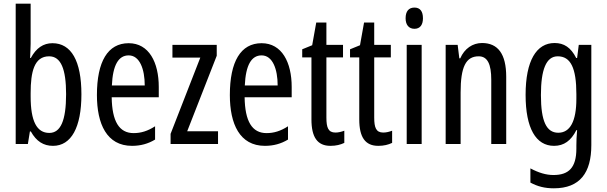

<svg xmlns="http://www.w3.org/2000/svg" viewBox="-20 -780 3287 1040"><path d="M146 -543V-760H65V0H131L142 -68H147C177 -14 216 10 267 10C366 10 421 -90 421 -269C421 -450 366 -546 264 -546C215 -546 176 -520 147 -466H143C144 -496 146 -522 146 -543ZM246 -475C310 -475 338 -406 338 -270C338 -126 308 -60 247 -60C179 -60 146 -124 146 -257V-276C146 -390 165 -475 246 -475Z M677 -546C564 -546 505 -447 505 -265C505 -109 558 10 695 10C741 10 782 -1 820 -24V-96C780 -70 743 -59 704 -59C625 -59 587 -123 585 -253H840V-309C840 -442 787 -546 677 -546ZM677 -480C737 -480 764 -405 764 -317H586C591 -428 622 -480 677 -480Z M1161 0V-69H994L1154 -478V-537H914V-468H1065L904 -55V0Z M1397 -546C1284 -546 1225 -447 1225 -265C1225 -109 1278 10 1415 10C1461 10 1502 -1 1540 -24V-96C1500 -70 1463 -59 1424 -59C1345 -59 1307 -123 1305 -253H1560V-309C1560 -442 1507 -546 1397 -546ZM1397 -480C1457 -480 1484 -405 1484 -317H1306C1311 -428 1342 -480 1397 -480Z M1797 -62C1758 -62 1748 -89 1748 -143V-469H1838V-537H1748V-658H1693L1671 -535L1617 -513V-469H1667V-133C1667 -37 1699 10 1770 10C1800 10 1824 4 1845 -6V-72C1829 -66 1813 -62 1797 -62Z M2056 -62C2017 -62 2007 -89 2007 -143V-469H2097V-537H2007V-658H1952L1930 -535L1876 -513V-469H1926V-133C1926 -37 1958 10 2029 10C2059 10 2083 4 2104 -6V-72C2088 -66 2072 -62 2056 -62Z M2225 -739C2194 -739 2177 -719 2177 -681C2177 -645 2195 -624 2225 -624C2255 -624 2271 -645 2271 -681C2271 -718 2256 -739 2225 -739ZM2264 -537H2183V0H2264Z M2591 -547C2540 -547 2496 -517 2473 -464H2468L2459 -537H2394V0H2475V-279C2475 -417 2503 -475 2573 -475C2621 -475 2641 -432 2641 -348V0H2722V-364C2722 -488 2677 -547 2591 -547Z M2984 -547C2886 -547 2827 -452 2827 -266C2827 -85 2883 10 2981 10C3035 10 3073 -18 3102 -75H3106C3103 -43 3102 -13 3102 9V25C3102 129 3060 168 2978 168C2938 168 2898 156 2853 132V209C2892 230 2931 240 2980 240C3122 240 3183 155 3183 6V-537H3115L3106 -466H3101C3072 -523 3035 -547 2984 -547ZM3001 -475C3071 -475 3102 -412 3102 -270V-245C3102 -123 3068 -61 3004 -61C2940 -61 2910 -123 2910 -265C2910 -402 2938 -475 3001 -475Z"/></svg>

Font: Noto Sans Sinhala ExtraCondensed
Style: Regular
Weight: 400
Width: 2
Designer: Jelle Bosma - Monotype Design Team
Foundry: Monotype Imaging Inc.
Version: Version 2.006